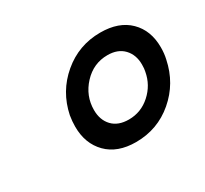

<svg xmlns="http://www.w3.org/2000/svg" viewBox="-78 -854 568 531"><g transform="rotate(-30 206.5 -588.0)"><path d="M98 -553Q98 -570 101 -588Q115 -656 167 -700Q219 -744 288 -744Q347 -744 380 -711.5Q413 -679 413 -625Q413 -605 409 -588Q395 -520 343.5 -476Q292 -432 223 -432Q164 -432 131 -465.5Q98 -499 98 -553ZM342 -588Q344 -596 344 -610Q344 -641 325.5 -660.5Q307 -680 274 -680Q229 -680 197.5 -646Q166 -612 166 -567Q166 -535 184.5 -515.5Q203 -496 237 -496Q276 -496 305.5 -522.5Q335 -549 342 -588Z"/></g></svg>

Font: Trirong Black
Style: Italic
Weight: 900
Italic angle: -12°
Designer: Katatrad Team
Foundry: CadsonDemak
Version: Version 1.001